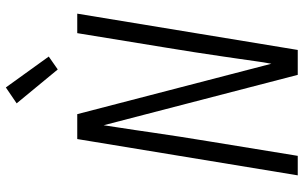

<svg xmlns="http://www.w3.org/2000/svg" viewBox="-206 -806 1013 640"><g transform="rotate(-90 300.0 -486.5)"><path d="M35 0 156 -735H239L407 -88Q412 -114 415.5 -140.5Q419 -167 423 -193L431 -248Q438 -296 445.5 -344.5Q453 -393 461 -441L509 -735H574L453 0H370L202 -647Q198 -621 194 -594.5Q190 -568 186 -542L178 -487Q171 -439 163.5 -390.5Q156 -342 148 -294L100 0ZM388 -800 275 -937 328 -973 431 -830Z"/></g></svg>

Font: Iosevka Light Extended Oblique
Style: Regular
Weight: 300
Width: 7
Italic angle: -9°
Monospace: yes
Designer: Belleve Invis
Foundry: Belleve Invis
Version: Version 32.5.0; ttfautohint (v1.8.4)